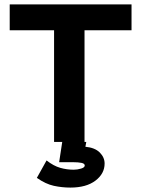

<svg xmlns="http://www.w3.org/2000/svg" viewBox="-20 -643 640 870"><path d="M225 0V-506H24V-623H576V-506H363V0ZM299 207Q261 207 224 199Q187 191 147 163L191 84Q223 109 253 117.5Q283 126 314 126Q330 126 347 121Q364 116 364 107Q364 98 349 95Q334 92 313 92H248L262 0H371L367 22Q410 26 432 48Q454 70 454 98Q454 144 412.5 175.5Q371 207 299 207Z"/></svg>

Font: Inconsolata Expanded Black
Style: Regular
Weight: 900
Width: 7
Monospace: yes
Designer: Raph Levien, Cyreal, Brenton Simpson
Foundry: Raph Levien, Cyreal, Google
Version: Version 3.001; ttfautohint (v1.8.2.53-6de2)